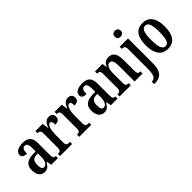

<svg xmlns="http://www.w3.org/2000/svg" viewBox="67 -1727 2934 2934"><g transform="rotate(-45 1534.0 -260.5)"><path d="M162 10C226 10 250 -24 285 -79H292L307 0H451V-46H448C411 -46 398 -62 398 -118V-375C398 -501 343 -547 233 -547C139 -547 70 -513 70 -449C70 -405 101 -384 165 -384C165 -451 179 -493 224 -493C272 -493 284 -448 284 -373V-315L218 -312C96 -307 37 -259 37 -151C37 -41 93 10 162 10ZM203 -50C169 -50 154 -87 154 -146C154 -222 177 -262 247 -267L285 -270V-191C285 -109 253 -50 203 -50Z M497 0H757V-46H734C701 -46 677 -54 677 -113V-276C677 -366 700 -470 746 -470C777 -470 785 -444 785 -389C847 -389 880 -416 880 -465C880 -513 854 -547 797 -547C732 -547 698 -500 674 -432H671L656 -536H500V-490H503C538 -490 562 -481 562 -422V-118C562 -55 536 -46 500 -46H497Z M911 0H1171V-46H1148C1115 -46 1091 -54 1091 -113V-276C1091 -366 1114 -470 1160 -470C1191 -470 1199 -444 1199 -389C1261 -389 1294 -416 1294 -465C1294 -513 1268 -547 1211 -547C1146 -547 1112 -500 1088 -432H1085L1070 -536H914V-490H917C952 -490 976 -481 976 -422V-118C976 -55 950 -46 914 -46H911Z M1449 10C1513 10 1537 -24 1572 -79H1579L1594 0H1738V-46H1735C1698 -46 1685 -62 1685 -118V-375C1685 -501 1630 -547 1520 -547C1426 -547 1357 -513 1357 -449C1357 -405 1388 -384 1452 -384C1452 -451 1466 -493 1511 -493C1559 -493 1571 -448 1571 -373V-315L1505 -312C1383 -307 1324 -259 1324 -151C1324 -41 1380 10 1449 10ZM1490 -50C1456 -50 1441 -87 1441 -146C1441 -222 1464 -262 1534 -267L1572 -270V-191C1572 -109 1540 -50 1490 -50Z M1783 0H2025V-46H2021C1985 -46 1963 -54 1963 -113V-316C1963 -398 1982 -476 2043 -476C2091 -476 2107 -424 2107 -339V0H2280V-46H2276C2240 -46 2221 -55 2221 -118V-352C2221 -488 2174 -547 2088 -547C2025 -547 1989 -519 1964 -459H1960L1950 -536H1787V-490H1791C1826 -490 1850 -481 1850 -423V-117C1850 -55 1825 -46 1789 -46H1783Z M2441 -635C2476 -635 2507 -653 2507 -698C2507 -743 2476 -761 2441 -761C2405 -761 2377 -743 2377 -698C2377 -653 2405 -635 2441 -635ZM2291 240H2306C2421 240 2502 187 2502 8V-536H2321V-490H2327C2362 -490 2388 -481 2388 -422V5C2388 145 2355 187 2297 187H2291Z M2822 10C2958 10 3029 -81 3029 -269C3029 -457 2951 -547 2825 -547C2689 -547 2618 -457 2618 -269C2618 -81 2696 10 2822 10ZM2824 -46C2759 -46 2735 -123 2735 -269C2735 -415 2758 -490 2823 -490C2889 -490 2912 -415 2912 -269C2912 -123 2890 -46 2824 -46Z"/></g></svg>

Font: Noto Serif Sinhala ExtraCondensed SemiBold
Style: Regular
Weight: 600
Width: 2
Designer: Jelle Bosma - Monotype Design Team
Foundry: Monotype Imaging Inc.
Version: Version 2.007